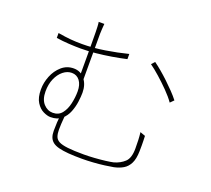

<svg xmlns="http://www.w3.org/2000/svg" viewBox="-133 -949 1266 1150"><g transform="rotate(20 500.0 -374.5)"><path d="M345 -777Q344 -767 342.5 -745Q341 -723 341 -713Q341 -694 341 -653.5Q341 -613 341 -565Q341 -517 341 -473Q341 -429 341 -403L314 -436Q314 -452 314 -489.5Q314 -527 314 -571.5Q314 -616 313.5 -655Q313 -694 313 -713Q313 -725 312 -746Q311 -767 309 -777ZM709 -667Q730 -652 755 -631Q780 -610 806 -585.5Q832 -561 855.5 -536.5Q879 -512 896 -490L874 -468Q853 -498 819.5 -532Q786 -566 751.5 -596.5Q717 -627 690 -646ZM106 -632Q153 -624 187 -621Q221 -618 261 -618Q329 -618 404.5 -630Q480 -642 547 -659V-626Q503 -616 454.5 -608Q406 -600 357 -595Q308 -590 262 -590Q228 -590 186 -592.5Q144 -595 106 -601ZM313 -195Q312 -185 310 -165.5Q308 -146 307 -125Q306 -104 306 -89Q306 -64 312 -46.5Q318 -29 336.5 -19Q355 -9 393.5 -4.5Q432 0 496 0Q527 0 564 -2.5Q601 -5 633 -9Q665 -13 682 -17Q721 -28 748 -53Q775 -78 775 -139Q775 -169 774 -193Q773 -217 770 -242L803 -230Q804 -216 804 -201Q804 -186 804.5 -169.5Q805 -153 804 -132Q803 -83 788.5 -54.5Q774 -26 749.5 -11.5Q725 3 692 10Q671 14 637 18.5Q603 23 565 25.5Q527 28 495 28Q445 28 408 25Q371 22 346 15.5Q321 9 306.5 -2.5Q292 -14 285.5 -31Q279 -48 279 -72Q279 -100 280.5 -125.5Q282 -151 285 -179ZM363 -345Q363 -321 358.5 -287Q354 -253 341 -220Q328 -187 302 -164.5Q276 -142 232 -142Q212 -142 186 -154.5Q160 -167 141 -197Q122 -227 122 -279Q122 -322 139 -364.5Q156 -407 188.5 -435.5Q221 -464 265 -464Q309 -464 336 -430Q363 -396 363 -345ZM236 -171Q273 -171 294 -197.5Q315 -224 324 -264Q333 -304 333 -342Q333 -385 314 -410Q295 -435 263 -435Q234 -435 208.5 -414.5Q183 -394 167.5 -358.5Q152 -323 152 -277Q152 -226 177 -198.5Q202 -171 236 -171Z"/></g></svg>

Font: Shanggu Sans SC VF
Style: Regular
Weight: 250
Designer: GuiWonder
Version: Version 1.021